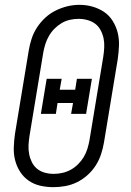

<svg xmlns="http://www.w3.org/2000/svg" viewBox="-20 -766 540 794"><path d="M201 8Q173 8 146.5 2Q120 -4 98.5 -19Q77 -34 63 -56Q49 -78 42.5 -103.5Q36 -129 37 -157Q38 -185 42 -213L99 -558Q103 -582 111 -606.5Q119 -631 133.5 -653Q148 -675 167.5 -693Q187 -711 210.5 -722.5Q234 -734 258.5 -740Q283 -746 309 -746Q337 -746 363 -738.5Q389 -731 410.5 -716.5Q432 -702 446 -679.5Q460 -657 466.5 -631.5Q473 -606 472 -578Q471 -550 467 -522L410 -177Q406 -153 398 -128.5Q390 -104 376 -82Q362 -60 342 -42Q322 -24 298.5 -12.5Q275 -1 250 3.5Q225 8 201 8ZM202 -47Q220 -47 238 -51Q256 -55 272.5 -64Q289 -73 303 -87Q317 -101 326.5 -117Q336 -133 341.5 -151Q347 -169 350 -186L407 -531Q410 -550 411 -569.5Q412 -589 408.5 -606.5Q405 -624 396.5 -640.5Q388 -657 374 -667.5Q360 -678 342 -683Q324 -688 305 -688Q287 -688 269 -684Q251 -680 235 -670.5Q219 -661 205.5 -647.5Q192 -634 182.5 -617.5Q173 -601 167.5 -583.5Q162 -566 159 -549L102 -204Q99 -185 98 -166Q97 -147 100.5 -129Q104 -111 112 -95Q120 -79 133.5 -68Q147 -57 165 -52Q183 -47 202 -47ZM149 -295 173 -440H235L227 -395H291L298 -440H360L336 -295H274L282 -340H218L211 -295Z"/></svg>

Font: Iosevka Curly Slab LtObl
Style: Regular
Weight: 300
Italic angle: -9°
Monospace: yes
Designer: Belleve Invis
Foundry: Belleve Invis
Version: Version 11.0.0; ttfautohint (v1.8.3)